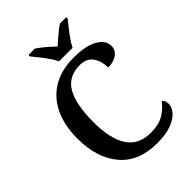

<svg xmlns="http://www.w3.org/2000/svg" viewBox="-267 -1049 1177 1177"><g transform="rotate(-45 321.5 -460.5)"><path d="M56 -358Q56 -467 94 -549.5Q132 -632 207 -678Q282 -724 390 -724Q495 -724 550.5 -692Q606 -660 606 -610Q606 -575 576.5 -553Q547 -531 498 -531Q498 -586 471 -625.5Q444 -665 385 -665Q285 -665 241 -588Q197 -511 197 -358Q197 -214 246 -138.5Q295 -63 402 -63Q468 -63 511 -88Q554 -113 585 -154Q603 -141 603 -113Q603 -84 580 -55.5Q557 -27 507.5 -8.5Q458 10 382 10Q224 10 140 -89Q56 -188 56 -358ZM207 -918V-931H262Q310 -899 370 -841Q394 -864 424.5 -889.5Q455 -915 479 -931H534V-918Q495 -871 469 -835.5Q443 -800 429 -771H312Q298 -800 272 -835.5Q246 -871 207 -918Z"/></g></svg>

Font: Noto Serif SemiBold
Style: Regular
Weight: 600
Designer: Monotype Design Team
Foundry: Monotype Imaging Inc.
Version: Version 1.001